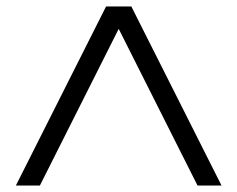

<svg xmlns="http://www.w3.org/2000/svg" viewBox="-20 -770 732 592"><path d="M589 -198 346 -681 103 -198H29L307 -750H385L663 -198Z"/></svg>

Font: Oakes Grotesk
Style: Regular
Weight: 400
Designer: Samuel Oakes
Foundry: Samuel Oakes
Version: Version 1.000;PS 001.000;hotconv 1.0.88;makeotf.lib2.5.64775